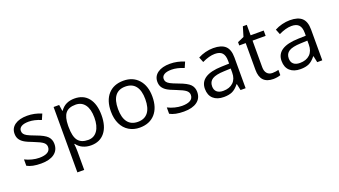

<svg xmlns="http://www.w3.org/2000/svg" viewBox="-70 -1279 3775 2140"><g transform="rotate(-20 1818.0 -209.5)"><path d="M431.2 -146Q431.2 -71.3 375.5 -30.8Q319.8 9.8 219.2 9.8Q112.8 9.8 53.2 -23.9V-99.1Q91.8 -79.6 136 -68.4Q180.2 -57.1 221.2 -57.1Q284.7 -57.1 318.8 -77.4Q353 -97.7 353 -139.2Q353 -170.4 325.9 -192.6Q298.8 -214.8 220.2 -245.1Q145.5 -272.9 114 -293.7Q82.5 -314.5 67.1 -340.8Q51.8 -367.2 51.8 -403.8Q51.8 -469.2 105 -507.1Q158.2 -544.9 251 -544.9Q337.4 -544.9 419.9 -509.8L391.1 -443.8Q310.5 -477.1 245.1 -477.1Q187.5 -477.1 158.2 -459Q128.9 -440.9 128.9 -409.2Q128.9 -387.7 139.9 -372.6Q150.9 -357.4 175.3 -343.8Q199.7 -330.1 269 -304.2Q364.3 -269.5 397.7 -234.4Q431.2 -199.2 431.2 -146Z M812 9.8Q759.8 9.8 716.6 -9.5Q673.3 -28.8 644 -68.8H638.2Q644 -22 644 20V240.2H563V-535.2H628.9L640.1 -461.9H644Q675.3 -505.9 716.8 -525.4Q758.3 -544.9 812 -544.9Q918.5 -544.9 976.3 -472.2Q1034.2 -399.4 1034.2 -268.1Q1034.2 -136.2 975.3 -63.2Q916.5 9.8 812 9.8ZM800.3 -476.1Q718.3 -476.1 681.6 -430.7Q645 -385.3 644 -286.1V-268.1Q644 -155.3 681.6 -106.7Q719.2 -58.1 802.2 -58.1Q871.6 -58.1 910.9 -114.3Q950.2 -170.4 950.2 -269Q950.2 -369.1 910.9 -422.6Q871.6 -476.1 800.3 -476.1Z M1637.7 -268.1Q1637.7 -137.2 1571.8 -63.7Q1505.9 9.8 1389.6 9.8Q1317.9 9.8 1262.2 -23.9Q1206.5 -57.6 1176.3 -120.6Q1146 -183.6 1146 -268.1Q1146 -398.9 1211.4 -471.9Q1276.9 -544.9 1393.1 -544.9Q1505.4 -544.9 1571.5 -470.2Q1637.7 -395.5 1637.7 -268.1ZM1230 -268.1Q1230 -165.5 1271 -111.8Q1312 -58.1 1391.6 -58.1Q1471.2 -58.1 1512.5 -111.6Q1553.7 -165 1553.7 -268.1Q1553.7 -370.1 1512.5 -423.1Q1471.2 -476.1 1390.6 -476.1Q1311 -476.1 1270.5 -423.8Q1230 -371.6 1230 -268.1Z M2125 -146Q2125 -71.3 2069.3 -30.8Q2013.7 9.8 1913.1 9.8Q1806.6 9.8 1747.1 -23.9V-99.1Q1785.6 -79.6 1829.8 -68.4Q1874 -57.1 1915 -57.1Q1978.5 -57.1 2012.7 -77.4Q2046.9 -97.7 2046.9 -139.2Q2046.9 -170.4 2019.8 -192.6Q1992.7 -214.8 1914.1 -245.1Q1839.4 -272.9 1807.9 -293.7Q1776.4 -314.5 1761 -340.8Q1745.6 -367.2 1745.6 -403.8Q1745.6 -469.2 1798.8 -507.1Q1852.1 -544.9 1944.8 -544.9Q2031.2 -544.9 2113.8 -509.8L2085 -443.8Q2004.4 -477.1 1939 -477.1Q1881.3 -477.1 1852.1 -459Q1822.8 -440.9 1822.8 -409.2Q1822.8 -387.7 1833.7 -372.6Q1844.7 -357.4 1869.1 -343.8Q1893.6 -330.1 1962.9 -304.2Q2058.1 -269.5 2091.6 -234.4Q2125 -199.2 2125 -146Z M2585.9 0 2569.8 -76.2H2565.9Q2525.9 -25.9 2486.1 -8.1Q2446.3 9.8 2386.7 9.8Q2307.1 9.8 2262 -31.2Q2216.8 -72.3 2216.8 -147.9Q2216.8 -310.1 2476.1 -317.9L2566.9 -320.8V-354Q2566.9 -417 2539.8 -447Q2512.7 -477.1 2453.1 -477.1Q2386.2 -477.1 2301.8 -436L2276.9 -498Q2316.4 -519.5 2363.5 -531.7Q2410.6 -543.9 2458 -543.9Q2553.7 -543.9 2599.9 -501.5Q2646 -459 2646 -365.2V0ZM2402.8 -57.1Q2478.5 -57.1 2521.7 -98.6Q2564.9 -140.1 2564.9 -214.8V-263.2L2483.9 -259.8Q2387.2 -256.3 2344.5 -229.7Q2301.8 -203.1 2301.8 -147Q2301.8 -103 2328.4 -80.1Q2355 -57.1 2402.8 -57.1Z M2985.8 -57.1Q3007.3 -57.1 3027.3 -60.3Q3047.4 -63.5 3059.1 -66.9V-4.9Q3045.9 1.5 3020.3 5.6Q2994.6 9.8 2974.1 9.8Q2818.8 9.8 2818.8 -153.8V-472.2H2742.2V-511.2L2818.8 -544.9L2853 -659.2H2899.9V-535.2H3055.2V-472.2H2899.9V-157.2Q2899.9 -108.9 2922.9 -83Q2945.8 -57.1 2985.8 -57.1Z M3495.1 0 3479 -76.2H3475.1Q3435.1 -25.9 3395.3 -8.1Q3355.5 9.8 3295.9 9.8Q3216.3 9.8 3171.1 -31.2Q3126 -72.3 3126 -147.9Q3126 -310.1 3385.3 -317.9L3476.1 -320.8V-354Q3476.1 -417 3449 -447Q3421.9 -477.1 3362.3 -477.1Q3295.4 -477.1 3210.9 -436L3186 -498Q3225.6 -519.5 3272.7 -531.7Q3319.8 -543.9 3367.2 -543.9Q3462.9 -543.9 3509 -501.5Q3555.2 -459 3555.2 -365.2V0ZM3312 -57.1Q3387.7 -57.1 3430.9 -98.6Q3474.1 -140.1 3474.1 -214.8V-263.2L3393.1 -259.8Q3296.4 -256.3 3253.7 -229.7Q3210.9 -203.1 3210.9 -147Q3210.9 -103 3237.5 -80.1Q3264.2 -57.1 3312 -57.1Z"/></g></svg>

Font: Samim FD
Style: FD
Weight: 400
Foundry: DejaVu fonts team - Redesigned by Saber Rastikerdar
Version: Version 4.00 December 17, 2020